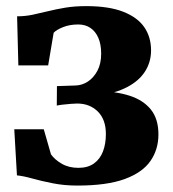

<svg xmlns="http://www.w3.org/2000/svg" viewBox="-20 -582 553 612"><path d="M226.5 9.5Q184.5 9.5 148 2.2Q111.5 -5 83 -13Q54.5 -21 34 -23L25.5 -170H119.5L142.5 -90Q154.5 -73 177 -60Q199.5 -47 230 -47Q260 -47 279.5 -61Q299 -75 308.2 -99.2Q317.5 -123.5 317.5 -154.5Q317.5 -201 291.8 -226.5Q266 -252 226 -252Q219.5 -252 206.2 -251Q193 -250 180.2 -248.5Q167.5 -247 161 -245.5L161.5 -307.5L221 -309.5Q241.5 -310 260 -322Q278.5 -334 290.5 -356.5Q302.5 -379 302.5 -411Q302.5 -440.5 293.5 -461.2Q284.5 -482 268.2 -493Q252 -504 229.5 -504Q201.5 -504 180.2 -495.2Q159 -486.5 151 -477.5L133.5 -373.5H38.5L34.5 -530Q60 -530 83.8 -535Q107.5 -540 132.8 -546.2Q158 -552.5 187.8 -557.5Q217.5 -562.5 255 -562.5Q326.5 -562.5 372.2 -544.8Q418 -527 439.8 -495.5Q461.5 -464 461.5 -421.5Q461.5 -384.5 442.5 -354.5Q423.5 -324.5 385.5 -304.5Q347.5 -284.5 290.5 -277L291.5 -291.5Q349 -291 392.8 -277Q436.5 -263 460.8 -233Q485 -203 485 -153.5Q485 -105.5 459.5 -68.8Q434 -32 377.2 -11.2Q320.5 9.5 226.5 9.5Z"/></svg>

Font: Merriweather 36pt ExtraBold
Style: Regular
Weight: 800
Designer: Eben Sorkin
Foundry: Eben Sorkin
Version: Version 2.100